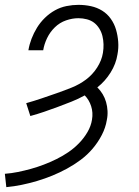

<svg xmlns="http://www.w3.org/2000/svg" viewBox="-53 -548 573 791"><path d="M-27 223 -33 168Q-6 166 21 160.5Q48 155 75 147.5Q102 140 128 130Q154 120 179.5 107.5Q205 95 228.5 79Q252 63 272.5 42Q293 21 307.5 -4Q322 -29 326 -55Q331 -84 322.5 -110.5Q314 -137 296 -155Q269 -140 241 -129Q213 -118 185 -107.5Q157 -97 129 -87.5Q101 -78 72 -70L55 -123Q87 -132 118 -142.5Q149 -153 180.5 -164Q212 -175 243 -187.5Q274 -200 301 -220Q328 -240 347 -269.5Q366 -299 371 -330Q374 -348 373.5 -365.5Q373 -383 369 -399.5Q365 -416 356 -430.5Q347 -445 334.5 -454.5Q322 -464 305 -468.5Q288 -473 270 -473Q245 -473 219 -464Q193 -455 173 -435.5Q153 -416 141 -391Q129 -366 125 -341H64Q68 -365 77 -388.5Q86 -412 99.5 -434Q113 -456 132 -474.5Q151 -493 173.5 -505.5Q196 -518 221 -523Q246 -528 270 -528Q297 -528 322 -522.5Q347 -517 368 -504Q389 -491 403.5 -470.5Q418 -450 425 -426Q432 -402 434 -376Q436 -350 431 -324Q425 -285 402.5 -249Q380 -213 348 -188Q361 -175 370 -160Q379 -145 384 -127.5Q389 -110 390 -91Q391 -72 387 -53Q382 -22 366.5 8Q351 38 329 64Q307 90 279.5 110.5Q252 131 222.5 147Q193 163 162.5 175.5Q132 188 100 197.5Q68 207 36.5 213.5Q5 220 -27 223Z"/></svg>

Font: Iosevka SS18 Light
Style: Italic
Weight: 300
Italic angle: -9°
Monospace: yes
Designer: Belleve Invis
Foundry: Belleve Invis
Version: Version 25.1.1; ttfautohint (v1.8.4)